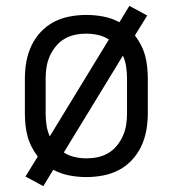

<svg xmlns="http://www.w3.org/2000/svg" viewBox="-20 -593 590 656"><path d="M128 43 67 10 109 -58Q97 -74 88 -91.5Q79 -109 74 -128Q69 -147 67 -166.5Q65 -186 65 -205V-325Q65 -354 70 -382Q75 -410 87 -436Q99 -462 119 -483.5Q139 -505 164 -518Q189 -531 217.5 -536.5Q246 -542 275 -542Q304 -542 333 -536.5Q362 -531 388 -517L422 -573L483 -540L441 -472Q453 -456 462 -438.5Q471 -421 476 -402Q481 -383 483 -363.5Q485 -344 485 -325V-205Q485 -176 480 -148Q475 -120 463 -94Q451 -68 431 -46.5Q411 -25 386 -12Q361 1 332.5 6.5Q304 12 275 12Q246 12 217 6.5Q188 1 162 -13ZM150 -127 352 -458Q335 -469 315 -473.5Q295 -478 275 -478Q255 -478 236 -474Q217 -470 200 -460Q183 -450 170.5 -434.5Q158 -419 150 -401Q142 -383 139 -364Q136 -345 136 -325V-205Q136 -185 139 -165Q142 -145 150 -127ZM275 -52Q295 -52 314 -56Q333 -60 350 -70Q367 -80 379.5 -95.5Q392 -111 400 -129Q408 -147 411 -166Q414 -185 414 -205V-325Q414 -345 411 -365Q408 -385 400 -403L198 -72Q215 -61 235 -56.5Q255 -52 275 -52Z"/></svg>

Font: Lode Term
Style: Regular
Weight: 400
Monospace: yes
Designer: Belleve Invis
Foundry: Belleve Invis
Version: Version 29.2.0